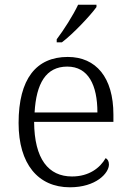

<svg xmlns="http://www.w3.org/2000/svg" viewBox="-20 -786 554 816"><path d="M221 -619V-606H243C291 -642 365 -721 390 -756V-766H312C291 -721 250 -657 221 -619ZM277 10C388 10 443 -50 443 -87C443 -101 437 -110 429 -114C405 -72 358 -36 286 -36C186 -36 126 -110 125 -268H462V-299C462 -457 388 -544 268 -544C134 -544 59 -451 59 -263C59 -89 142 10 277 10ZM394 -308H127C134 -431 175 -503 266 -503C355 -503 394 -425 394 -308Z"/></svg>

Font: Noto Serif Telugu Light
Style: Regular
Weight: 300
Designer: Jelle Bosma - Monotype Design Team
Foundry: Monotype Imaging Inc.
Version: Version 2.005